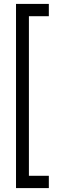

<svg xmlns="http://www.w3.org/2000/svg" viewBox="-20 -818 290 983"><path d="M230 82H128V-735H230V-798H62V145H230Z"/></svg>

Font: Kreadon Medium
Style: Regular
Weight: 500
Designer: kohakuno
Foundry: StudioGnu
Version: Version 1.000;Glyphs 3.1.2 (3151)